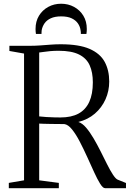

<svg xmlns="http://www.w3.org/2000/svg" viewBox="-20 -982 678 1002"><path d="M26 0V-27.5L105.5 -41V-702.5L29 -716V-743H138Q164.5 -743 191 -745Q217.5 -747 244.2 -749Q271 -751 296.5 -751Q392.5 -751 447.8 -726.8Q503 -702.5 526.5 -658.8Q550 -615 550 -556.5Q550 -507 530.5 -463.5Q511 -420 475 -389Q439 -358 389 -345.5Q409.5 -339 429.2 -316Q449 -293 468.2 -260.2Q487.5 -227.5 505.2 -192Q523 -156.5 539 -124.5Q555 -92.5 569.2 -70.8Q583.5 -49 594 -44.5L637.5 -27V0H528Q517 0 502.5 -23.2Q488 -46.5 471 -83.8Q454 -121 435 -163Q416 -205 396.2 -243Q376.5 -281 356 -306.5Q335.5 -332 315.5 -334.5Q304 -334.5 285 -334.8Q266 -335 245.5 -335.2Q225 -335.5 208.2 -336Q191.5 -336.5 184.5 -337V-41L287 -27.5V0ZM295 -369Q352.5 -369 389.8 -389.2Q427 -409.5 445.8 -450.2Q464.5 -491 464.5 -552Q464.5 -604.5 448 -641.2Q431.5 -678 392.5 -697.5Q353.5 -717 286.5 -717Q261.5 -717 242.2 -715.2Q223 -713.5 208.8 -711.2Q194.5 -709 184.5 -708V-374.5Q201 -372.5 222.5 -371.2Q244 -370 263.5 -369.5Q283 -369 295 -369ZM299 -962.5Q336 -962.5 366.5 -946Q397 -929.5 415 -900Q433 -870.5 433 -830.5Q433 -824 432.5 -818Q432 -812 431 -805H402Q402 -809.5 401.8 -814.5Q401.5 -819.5 400.5 -824Q398 -843.5 386.5 -860Q375 -876.5 353.8 -886.5Q332.5 -896.5 299 -896.5Q266.5 -896.5 245 -886.5Q223.5 -876.5 212.2 -860Q201 -843.5 197.5 -824Q197 -819.5 196.8 -814.5Q196.5 -809.5 196.5 -805H167.5Q166.5 -812 166 -818Q165.5 -824 165.5 -830.5Q165.5 -870.5 183.5 -900Q201.5 -929.5 231.8 -946Q262 -962.5 299 -962.5Z"/></svg>

Font: Merriweather 96pt Light
Style: Regular
Weight: 300
Version: Version 2.100